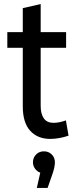

<svg xmlns="http://www.w3.org/2000/svg" viewBox="-20 -673 379 944"><path d="M16 -438V-515H92V-633L180 -653V-515H305V-438H180V-153Q180 -113 195.5 -91Q211 -69 243 -69Q270 -69 304 -81L317 -6Q297 1 273.5 5.5Q250 10 227 10Q165 10 128.5 -30Q92 -70 92 -150V-438ZM250 125Q250 150 235 191L214 251H161L178 176Q162 170 152 156Q142 142 142 125Q142 102 157.5 86.5Q173 71 196 71Q219 71 234.5 86.5Q250 102 250 125Z"/></svg>

Font: Radio Canada Condensed
Style: Regular
Weight: 400
Width: 3
Designer: Charles Daoud, Etienne Aubert Bonn, Alexandre Saumier Demers, Jacques Le Bailly
Foundry: Radio-Canada
Version: Version 2.104; ttfautohint (v1.8.4.7-5d5b);gftools[0.9.28.de